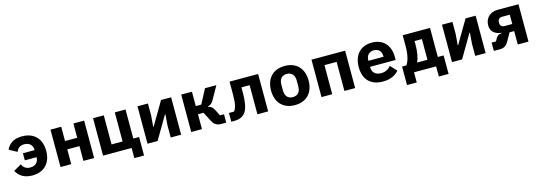

<svg xmlns="http://www.w3.org/2000/svg" viewBox="12 -1473 7177 2558"><g transform="rotate(-15 3600.0 -194.0)"><path d="M232 -209H394C392 -140 351 -98 279 -98C218 -98 186 -128 166 -171L59 -110C97 -37 166 12 279 12C442 12 540 -91 540 -258C540 -425 442 -528 277 -528C159 -528 95 -477 59 -402L168 -343C188 -389 217 -418 277 -418C351 -418 392 -376 394 -307H232Z M668 0H816V-204H984V0H1132V-516H984V-319H816V-516H668Z M1649 140H1783V-115H1703V-516H1555V-115H1403V-516H1255V0H1649Z M1868 0H2007L2194 -318H2200L2188 -166V0H2332V-516H2193L2006 -198H2000L2012 -350V-516H1868Z M2471 0H2619V-205H2695L2763 -75C2791 -21 2829 0 2885 0H2954V-115H2899L2860 -192C2835 -241 2814 -258 2775 -266V-272C2808 -278 2833 -296 2856 -338L2956 -516H2799L2695 -318H2619V-516H2471Z M3022 6H3063C3127 6 3167 -8 3205 -46C3243 -84 3271 -163 3271 -331V-401H3384V0H3532V-516H3138V-335C3138 -211 3122 -151 3092 -115H3022Z M3900 12C4061 12 4159 -91 4159 -258C4159 -425 4061 -528 3900 -528C3739 -528 3641 -425 3641 -258C3641 -91 3739 12 3900 12ZM3900 -98C3834 -98 3794 -141 3794 -217V-299C3794 -375 3834 -418 3900 -418C3966 -418 4006 -375 4006 -299V-217C4006 -141 3966 -98 3900 -98Z M4268 0H4416V-401H4584V0H4732V-516H4268Z M5114 12C5225 12 5295 -30 5335 -79L5255 -166C5223 -128 5180 -102 5119 -102C5040 -102 4997 -147 4997 -213V-222H5350V-266C5350 -427 5255 -528 5101 -528C4946 -528 4850 -425 4850 -256C4850 -91 4941 12 5114 12ZM5102 -422C5166 -422 5205 -380 5205 -313V-305H4997V-313C4997 -379 5038 -422 5102 -422Z M5410 140H5544V0H5849V140H5983V-115H5903V-516H5526V-358C5526 -248 5504 -167 5470 -115H5410ZM5617 -115C5643 -167 5659 -250 5659 -354V-401H5760V-115Z M6068 0H6207L6394 -318H6400L6388 -166V0H6532V-516H6393L6206 -198H6200L6212 -350V-516H6068Z M6645 0H6724C6784 0 6817 -18 6849 -75L6911 -185H6975V0H7123V-516H6835C6733 -516 6660 -450 6660 -346C6660 -260 6721 -215 6807 -207V-201C6773 -201 6747 -188 6730 -159L6705 -115H6645ZM6975 -283H6865C6829 -283 6809 -308 6809 -334V-357C6809 -383 6829 -411 6865 -411H6975Z"/></g></svg>

Font: IBM Plex Mono
Style: Bold
Weight: 700
Monospace: yes
Designer: Mike Abbink, Paul van der Laan, Pieter van Rosmalen
Foundry: Bold Monday
Version: Version 2.004